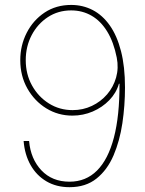

<svg xmlns="http://www.w3.org/2000/svg" viewBox="-20 -757 595 786"><path d="M264.6 9.3Q210.9 9.3 170.2 -14.6Q129.4 -38.6 105.2 -81.3Q81.1 -124 76.7 -179.7H99.1Q105.5 -106.4 149.4 -59.8Q193.4 -13.2 264.6 -13.2Q331.5 -13.2 377.2 -58.8Q422.9 -104.5 446.3 -193.8Q469.7 -283.2 469.2 -414.1H466.8Q456.1 -376.5 427.5 -346.9Q398.9 -317.4 359.6 -300.5Q320.3 -283.7 276.4 -283.7Q217.8 -283.7 169.4 -313.5Q121.1 -343.3 92 -394.8Q63 -446.3 63 -510.7Q63 -571.3 89.4 -622.8Q115.7 -674.3 162.6 -705.6Q209.5 -736.8 271.5 -736.8Q318.8 -736.8 359.1 -716.1Q399.4 -695.3 429.2 -653.3Q459 -611.3 475.3 -547.9Q491.7 -484.4 491.7 -398.9Q491.7 -325.2 481 -252.7Q470.2 -180.2 444.8 -120.8Q419.4 -61.5 375.2 -26.1Q331.1 9.3 264.6 9.3ZM277.3 -306.2Q319.8 -306.2 356.2 -323.5Q392.6 -340.8 418.5 -370.8Q444.3 -400.9 455.3 -439.7Q466.3 -478.5 458 -521Q445.3 -585 418.9 -627.9Q392.6 -670.9 355 -692.6Q317.4 -714.4 271.5 -714.4Q217.8 -714.4 175.8 -686.8Q133.8 -659.2 109.6 -613Q85.4 -566.9 85.4 -510.7Q85.4 -453.1 111.1 -407Q136.7 -360.8 180.2 -333.5Q223.6 -306.2 277.3 -306.2Z"/></svg>

Font: Inter 18pt Thin
Style: Regular
Weight: 250
Designer: Rasmus Andersson
Foundry: rsms
Version: Version 4.001;git-66647c0bb